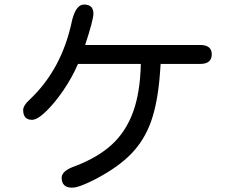

<svg xmlns="http://www.w3.org/2000/svg" viewBox="-20 -785 1040 862"><path d="M256.8 12.7Q256.8 -18.6 319.3 -40Q418.9 -78.1 481.9 -135.7Q544.9 -193.4 577.1 -281.2Q609.4 -369.1 612.3 -498H330.1Q304.7 -438.5 265.1 -380.4Q225.6 -322.3 186.5 -284.7Q147.5 -247.1 124 -247.1Q84 -247.1 84 -291Q84 -311.5 114.3 -338.9Q258.8 -475.6 303.7 -694.3Q321.3 -764.6 357.4 -764.6Q399.4 -764.6 399.4 -723.6Q399.4 -696.3 362.3 -583H878.9Q930.7 -583 930.7 -541Q930.7 -498 878.9 -498H701.2L698.2 -456.1Q688.5 -326.2 658.7 -241.2Q628.9 -156.2 569.3 -94.7Q509.8 -33.2 406.2 20.5Q334 57.6 303.7 57.6Q256.8 57.6 256.8 12.7Z"/></svg>

Font: jf-openhuninn-2.0
Style: Regular
Weight: 400
Designer: [Kosugi Maru]
Designed by MOTOYA      

[Varela Round]
Joe Prince (Latin component); Avraham Cornfeld (Hebrew component)
Foundry: justfont CO.,LTD.
Version: 2.0